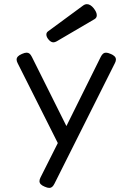

<svg xmlns="http://www.w3.org/2000/svg" viewBox="-20 -711 640 926"><path d="M539.1 -423.8Q539.1 -416 534.2 -406.7L242.7 174.8Q237.3 185.5 231.4 190.4Q225.6 195.3 217.8 195.3Q209 195.3 195.8 189.5Q182.6 184.1 176.5 177.5Q170.4 170.9 170.4 162.6Q170.4 154.8 175.3 145L258.8 -21L64.9 -406.7Q60.1 -416 60.1 -423.8Q60.1 -440.4 86.4 -451.2Q99.6 -457 108.4 -457Q116.7 -457 122.6 -452.1Q128.4 -447.3 133.8 -436.5L300.3 -103L465.8 -436.5Q471.2 -447.3 477.1 -452.1Q482.9 -457 491.2 -457Q500 -457 513.2 -451.2Q526.4 -445.8 532.7 -439.2Q539.1 -432.6 539.1 -423.8ZM399.4 -690.9Q416 -690.9 432.1 -670.9Q446.8 -651.9 446.8 -637.7Q446.8 -625 436 -618.7L253.4 -511.7Q244.6 -506.8 237.8 -506.8Q226.1 -506.8 215.3 -519Q203.6 -532.2 203.6 -544.4Q203.6 -553.7 211.4 -559.6L381.3 -684.6Q390.1 -690.9 399.4 -690.9Z"/></svg>

Font: Courier Prime Code
Style: Regular
Weight: 400
Designer: Alan Dague-Greene
Foundry: Quote-Unquote Apps
Version: Version 3.0318